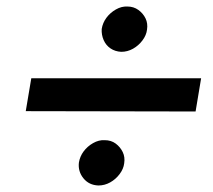

<svg xmlns="http://www.w3.org/2000/svg" viewBox="-20 -581 652 589"><path d="M292 -492Q291 -474 298 -458Q305 -442 319 -432.5Q333 -423 352 -422Q371 -422 388 -431.5Q405 -441 417 -457Q429 -473 431 -490Q434 -509 426.5 -524.5Q419 -540 404.5 -550.5Q390 -561 371 -561Q353 -562 335.5 -552Q318 -542 306.5 -526.5Q295 -511 292 -492ZM222 -82Q219 -55 236 -34Q253 -13 282 -12Q301 -12 318 -21.5Q335 -31 347 -47Q359 -63 361 -80Q364 -99 356.5 -114.5Q349 -130 335 -140.5Q321 -151 301 -151Q283 -152 265.5 -142Q248 -132 236.5 -116.5Q225 -101 222 -82ZM59 -240 580 -239 597 -341H76Z"/></svg>

Font: Jost Medium
Style: Italic
Weight: 500
Italic angle: -5°
Version: Version 3.710